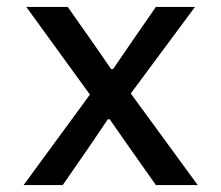

<svg xmlns="http://www.w3.org/2000/svg" viewBox="-20 -536 640 556"><path d="M161.6 0 239.7 -112.9 292.3 -190.7H297.6L351.9 -112.9L431.5 0H552.6L358.7 -265.3L544.7 -516H431.5L361.9 -415.5L307.5 -335.9H301.8L246.8 -415.5L176.1 -516H56.1L240.4 -262.1L48.3 0Z"/></svg>

Font: Margiela Mono Medium
Style: Regular
Weight: 500
Designer: Mike Abbink, Paul van der Laan, Pieter van Rosmalen
Foundry: Bold Monday
Version: Version 2.003 2021